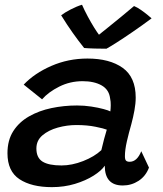

<svg xmlns="http://www.w3.org/2000/svg" viewBox="-20 -780 688 810"><path d="M199 9.5Q113 9.5 62.2 -24Q11.5 -57.5 11.5 -133.5Q11.5 -188.5 36 -226.8Q60.5 -265 102.5 -289Q144.5 -313 197 -324Q249.5 -335 305 -335Q335.5 -335 365 -330.5Q394.5 -326 416.5 -320Q438.5 -314 445.5 -310Q447 -321.5 447.2 -336.2Q447.5 -351 444.5 -365Q440 -402 408.5 -419.8Q377 -437.5 328.5 -437.5Q275.5 -437.5 229.8 -414.5Q184 -391.5 157.5 -361L80 -423Q125.5 -471 196.8 -502Q268 -533 349 -533Q442.5 -533 497.5 -493.8Q552.5 -454.5 552.5 -368.5Q552.5 -343.5 547.2 -314.5Q542 -285.5 534 -256Q523.5 -219.5 515.2 -183.5Q507 -147.5 507 -121Q507 -106.5 512 -102Q517 -97.5 527 -97.5Q558 -97.5 576 -142L608.5 -73Q595 -37 564.8 -17.2Q534.5 2.5 498 2.5Q422 2.5 422 -81Q408 -60 374.8 -39Q341.5 -18 296 -4.2Q250.5 9.5 199 9.5ZM239.5 -82Q283.5 -82 330.8 -100.5Q378 -119 407.5 -146.5Q413.5 -172 419.2 -193.5Q425 -215 430.5 -233Q418.5 -238 383 -245.2Q347.5 -252.5 302 -252.5Q263 -252.5 224 -241.8Q185 -231 159.2 -209.2Q133.5 -187.5 133.5 -153.5Q133.5 -114.5 159.5 -98.2Q185.5 -82 239.5 -82ZM545.5 -754.5Q559 -749 574.8 -738Q590.5 -727 603.2 -716.5Q616 -706 619.5 -702.5Q578.5 -672 540.2 -645.8Q502 -619.5 472.5 -600.8Q443 -582 429 -574.5Q408.5 -574.5 380 -575.2Q351.5 -576 335 -577.5Q310.5 -608 286.8 -641.5Q263 -675 238 -715.5Q252 -726.5 278 -740Q304 -753.5 326 -760Q336.5 -736 350.5 -710Q364.5 -684 377.5 -663.2Q390.5 -642.5 397.5 -633.5Q411.5 -644.5 436.8 -665Q462 -685.5 491.2 -709.2Q520.5 -733 545.5 -754.5Z"/></svg>

Font: Grandstander Medium
Style: Italic
Weight: 500
Italic angle: -15°
Designer: Tyler Finck
Foundry: Etcetera Type Co
Version: Version 1.200; ttfautohint (v1.8.3)